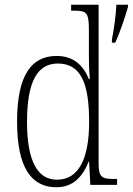

<svg xmlns="http://www.w3.org/2000/svg" viewBox="-20 -780 560 810"><path d="M218 10C287 10 328 -33 354 -98H356L361 0H474V-25H463C408 -25 396 -32 396 -93V-760H280V-735H290C343 -735 355 -730 355 -656V-548C355 -515 356 -479 359 -447H355C330 -506 289 -544 219 -544C114 -544 52 -465 52 -267C52 -70 114 10 218 10ZM452 -612V-600H466C486 -642 508 -709 520 -751V-760H471C469 -713 461 -660 452 -612ZM221 -22C140 -21 94 -98 94 -265C94 -437 138 -512 224 -512C323 -512 356 -426 356 -265C356 -111 312 -22 221 -22Z"/></svg>

Font: Noto Serif Thai Condensed ExtraLight
Style: Regular
Weight: 200
Width: 3
Designer: Monotype Design Team
Foundry: Monotype Imaging Inc.
Version: Version 2.002